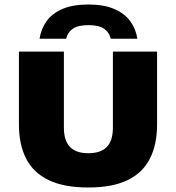

<svg xmlns="http://www.w3.org/2000/svg" viewBox="-20 -824 780 852"><path d="M372.5 8Q263.5 8 195.8 -24.8Q128 -57.5 96 -120Q64 -182.5 64 -272V-595H263.5V-258Q263.5 -199.5 290.8 -171.8Q318 -144 372 -144Q426.5 -144 453.8 -171.8Q481 -199.5 481 -258V-595H677V-272Q677 -182.5 645.2 -120Q613.5 -57.5 546.2 -24.8Q479 8 372.5 8ZM155.5 -652Q162 -696 187 -730.5Q212 -765 257.8 -784.5Q303.5 -804 372.5 -804Q441 -804 486.8 -784.2Q532.5 -764.5 557.8 -730.2Q583 -696 589.5 -652H471.5Q465 -680.5 441.8 -696.5Q418.5 -712.5 372.5 -712.5Q326.5 -712.5 303.2 -696.5Q280 -680.5 273.5 -652Z"/></svg>

Font: Encode Sans SC SemiExpanded ExtraBold
Style: Regular
Weight: 800
Width: 6
Designer: Multiple Designers
Foundry: Impallari Type
Version: Version 3.002